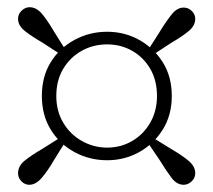

<svg xmlns="http://www.w3.org/2000/svg" viewBox="-20 -626 591 532"><path d="M399 -471 387 -482 422 -537Q441 -568 456 -586.5Q471 -605 489 -605Q502 -605 511.5 -595.5Q521 -586 521 -574Q521 -555 503 -540Q485 -525 454 -507ZM136 -360Q136 -318 155.5 -285.5Q175 -253 207.5 -235Q240 -217 277 -217Q315 -217 346.5 -235.5Q378 -254 396.5 -286.5Q415 -319 415 -360Q415 -403 396.5 -435Q378 -467 346.5 -485Q315 -503 277 -503Q238 -503 206 -485Q174 -467 155 -435Q136 -403 136 -360ZM96 -360Q96 -414 120.5 -453.5Q145 -493 186.5 -515.5Q228 -538 277 -538Q325 -538 365.5 -515.5Q406 -493 431 -453.5Q456 -414 456 -360Q456 -307 431 -267Q406 -227 365.5 -204.5Q325 -182 277 -182Q228 -182 186.5 -204.5Q145 -227 120.5 -267Q96 -307 96 -360ZM164 -484 153 -472 99 -507Q68 -525 49 -540Q30 -555 30 -574Q30 -587 40 -596.5Q50 -606 62 -606Q81 -606 96.5 -587.5Q112 -569 130 -538ZM152 -248 164 -238 130 -183Q112 -152 95.5 -133Q79 -114 61 -114Q49 -114 39.5 -123.5Q30 -133 30 -146Q30 -166 48.5 -181Q67 -196 98 -214ZM386 -236 398 -248 453 -214Q484 -196 502.5 -180.5Q521 -165 521 -146Q521 -133 511 -123.5Q501 -114 489 -114Q470 -114 455.5 -133Q441 -152 422 -183Z"/></svg>

Font: Noto Serif TC ExtraLight
Style: Regular
Weight: 400
Version: Version 2.002-H1;hotconv 1.1.0;makeotfexe 2.6.0